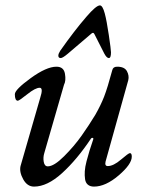

<svg xmlns="http://www.w3.org/2000/svg" viewBox="-20 -677 522 711"><path d="M319 -553 231 -478Q212 -462 205 -462Q196 -462 196 -471Q196 -478 203 -489Q255 -563 300 -615Q336 -657 350 -657Q360 -657 368 -627Q375 -601 383 -547Q391 -493 391 -483Q391 -462 383 -462Q375 -462 366 -479L330 -550Q326 -559 319 -553ZM317 -164Q265 -86 210 -36Q155 14 106 14Q81 14 66 -13Q51 -40 56 -62L129 -315Q141 -352 127 -352Q111 -352 81 -328Q51 -304 46 -304Q35 -304 35 -328Q35 -345 93.5 -387.5Q152 -430 189 -430Q216 -430 220.5 -404Q225 -378 217 -363L144 -110Q139 -94 142 -77.5Q145 -61 157 -61Q180 -61 217.5 -98.5Q255 -136 282.5 -175Q310 -214 333 -252Q353 -287 365.5 -319Q378 -351 396 -418Q399 -430 414 -430Q441 -430 450 -413.5Q459 -397 455 -380L371 -79Q367 -62 379 -62Q400 -62 428 -86Q456 -110 461 -110Q468 -110 468 -97Q468 -69 419.5 -27.5Q371 14 328 14Q314 14 305.5 7Q297 0 295 -13.5Q293 -27 294 -43Q295 -59 300.5 -80Q306 -101 311.5 -119Q317 -137 325 -160Q327 -166 323 -166.5Q319 -167 317 -164Z"/></svg>

Font: EB Garamond 08
Style: Italic
Weight: 400
Italic angle: -14°
Version: Version 0.016